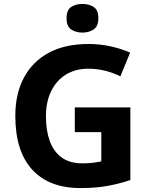

<svg xmlns="http://www.w3.org/2000/svg" viewBox="-20 -948 764 978"><path d="M361 -401H644V-31Q588 -12 527.5 -1Q467 10 390 10Q230 10 144 -84Q58 -178 58 -358Q58 -470 101.5 -552Q145 -634 228 -679Q311 -724 431 -724Q488 -724 543 -712Q598 -700 643 -680L593 -559Q560 -576 518 -587Q476 -598 430 -598Q364 -598 315.5 -568Q267 -538 240.5 -483.5Q214 -429 214 -355Q214 -285 233 -231Q252 -177 293 -146.5Q334 -116 400 -116Q432 -116 454.5 -119Q477 -122 496 -126V-275H361ZM400 -928Q433 -928 457 -912.5Q481 -897 481 -855Q481 -814 457 -798Q433 -782 400 -782Q366 -782 342.5 -798Q319 -814 319 -855Q319 -897 342.5 -912.5Q366 -928 400 -928Z"/></svg>

Font: Noto Sans Bamum
Style: Bold
Weight: 700
Designer: Monotype Design Team
Foundry: Monotype Imaging Inc.
Version: Version 2.002; ttfautohint (v1.8.4.7-5d5b)